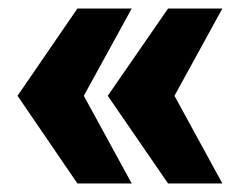

<svg xmlns="http://www.w3.org/2000/svg" viewBox="-20 -548 562 449"><path d="M161 -119 21 -324 161 -528H288L176 -324L288 -119ZM373 -119 232 -324 373 -528H500L388 -324L500 -119Z"/></svg>

Font: Archivo Condensed Black
Style: Regular
Weight: 900
Width: 3
Designer: Hector Gatti
Foundry: Omnibus-Type
Version: Version 2.001